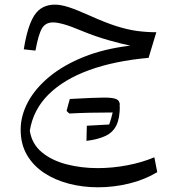

<svg xmlns="http://www.w3.org/2000/svg" viewBox="-20 -442 762 812"><path d="M456.5 33.7Q351.6 33.7 273.4 38.1Q265.1 31.2 261.7 26.9Q264.6 14.2 268.3 1.5Q272 -11.2 275.4 -23.4Q381.8 -29.3 420.2 -29.3Q458.5 -29.3 472.7 -22.5Q486.8 -15.6 486.8 2.4Q485.4 4.9 483.9 8.8Q485.4 7.8 486.8 6.3Q486.8 58.1 472.2 88.1Q457.5 118.2 426.3 132.8Q395 147.5 345.7 153.8Q346.2 138.2 346.4 122.3Q346.7 106.4 347.2 89.8Q365.7 88.9 386 87.6Q406.2 86.4 441.9 84.5Q450.7 59.1 456.5 33.7ZM80.6 -233.4Q96.2 -332.5 125.5 -377.4Q154.8 -422.4 212.4 -422.4Q236.8 -422.4 269.8 -411.9Q302.7 -401.4 359.4 -376Q424.3 -346.7 472.2 -331.5Q520 -316.4 560.3 -311Q600.6 -305.7 641.1 -305.7L608.4 -197.3Q464.8 -184.6 357.2 -145.5Q249.5 -106.4 184.8 -42Q120.1 22.5 106 111.3Q115.2 167.5 157.2 202.1Q199.2 236.8 261.5 252.9Q323.7 269 392.6 269Q456.5 269 519.5 256.8Q582.5 244.6 632.8 223.1L645 286.1Q592.3 317.9 526.9 334Q461.4 350.1 394.5 350.1Q330.6 350.1 272 335Q213.4 319.8 167.2 289.6Q121.1 259.3 94.2 213.6Q67.4 168 67.4 106.4Q67.4 47.4 98.1 -10.3Q128.9 -67.9 188.5 -117.2Q248 -166.5 334.2 -201.2Q420.4 -235.8 530.8 -249Q496.1 -255.9 439.2 -272Q382.3 -288.1 327.1 -311Q278.3 -331.5 250 -339.4Q221.7 -347.2 204.1 -347.2Q172.4 -347.2 157.5 -322Q142.6 -296.9 129.9 -228Z"/></svg>

Font: Pinar-FD Regular
Style: FD-Regular
Weight: 400
Designer: Amin Abedi
Version: Version 3.000